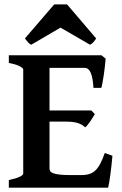

<svg xmlns="http://www.w3.org/2000/svg" viewBox="-20 -872 565 892"><path d="M502.4 -148.4Q500.5 -127.4 498 -104.2Q495.6 -81.1 492.7 -60.3Q489.7 -39.6 487.1 -23.4Q484.4 -7.3 482.4 0H21V-35.6Q54.2 -42.5 71 -50.5Q87.9 -58.6 87.9 -65.4V-549.3Q87.9 -555.2 72 -564Q56.2 -572.8 21 -579.6V-615.2H451.2L470.7 -599.6Q469.7 -586.9 467.8 -567.9Q465.8 -548.8 462.9 -528.8Q460 -508.8 456.8 -491Q453.6 -473.1 450.7 -463.9H414.1Q411.6 -509.3 401.9 -533Q392.1 -556.6 374 -556.6H210V-358.9H404.3L420.4 -341.8Q416.5 -335 410.9 -325.9Q405.3 -316.9 399.2 -308.1Q393.1 -299.3 387 -291.7Q380.9 -284.2 375.5 -280.3Q368.2 -287.6 359.6 -292.5Q351.1 -297.4 340.1 -300.8Q329.1 -304.2 314.2 -305.7Q299.3 -307.1 278.8 -307.1H210V-89.8Q210 -82.5 213.4 -76.9Q216.8 -71.3 227.5 -67.1Q238.3 -63 257.8 -60.8Q277.3 -58.6 309.6 -58.6H357.9Q380.4 -58.6 396.2 -64Q412.1 -69.3 424.3 -81.3Q436.5 -93.3 446.5 -112.8Q456.5 -132.3 466.8 -161.1ZM426.8 -693.4Q420.9 -684.1 413.8 -676Q406.7 -668 398.4 -664.1L261.2 -743.7L125 -664.1Q116.7 -668 109.6 -676Q102.5 -684.1 95.7 -693.4L231.9 -851.6H291.5Z"/></svg>

Font: Gentium Basic
Style: Bold
Weight: 700
Designer: J. Victor Gaultney and Annie Olsen
Foundry: SIL International
Version: Version 1.100